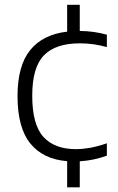

<svg xmlns="http://www.w3.org/2000/svg" viewBox="-20 -682 504 822"><path d="M267.5 120V8Q165 0 110 -67.5Q55 -135 55 -270.5Q55 -400.5 109.2 -467.5Q163.5 -534.5 267.5 -546.5V-661.5H321.5V-549.5Q381.5 -549 437.5 -533.5V-480.5Q408 -488.5 380 -492.5Q352 -496.5 322 -496.5Q218 -496.5 168 -445Q118 -393.5 118 -272.5Q118 -148.5 165.8 -96Q213.5 -43.5 305 -43.5Q333.5 -43.5 365.8 -49.2Q398 -55 437.5 -68.5V-15.5Q381 5 321.5 8.5V120Z"/></svg>

Font: Encode Sans SmExp Lt
Style: Regular
Weight: 300
Width: 6
Designer: Multiple Designers
Foundry: Impallari Type
Version: Version 3.002; ttfautohint (v1.8.3) -l 8 -r 50 -G 200 -x 14 